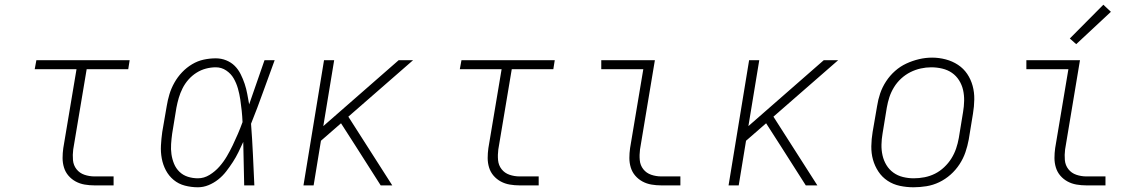

<svg xmlns="http://www.w3.org/2000/svg" viewBox="-20 -785 4840 813"><path d="M380 0Q359 0 338.5 -3.5Q318 -7 300.5 -16.5Q283 -26 270 -41Q257 -56 251 -75.5Q245 -95 245 -116Q245 -137 248 -158L304 -492H127L134 -530H529L523 -492H347L290 -152Q287 -129 289 -107Q291 -85 304 -68.5Q317 -52 337.5 -45Q358 -38 380 -38H461V0Z M818 8Q790 8 763 1Q736 -6 715.5 -23Q695 -40 682.5 -63.5Q670 -87 665 -114Q660 -141 661.5 -169Q663 -197 667 -226L686 -336Q690 -361 697.5 -386Q705 -411 718.5 -435Q732 -459 751 -479Q770 -499 793.5 -513Q817 -527 842.5 -532.5Q868 -538 894 -538Q917 -538 938 -529.5Q959 -521 974 -506Q989 -491 999 -471Q1009 -451 1016 -430Q1023 -409 1027 -387Q1031 -365 1035 -343Q1051 -390 1067.5 -436.5Q1084 -483 1100 -530H1143Q1118 -463 1094 -395.5Q1070 -328 1043 -261Q1048 -196 1051 -130.5Q1054 -65 1057 0H1014Q1013 -46 1012 -92Q1011 -138 1010 -184Q1000 -162 989.5 -140.5Q979 -119 966 -99Q953 -79 938 -59.5Q923 -40 904 -25Q885 -10 863 -1Q841 8 818 8ZM818 -30Q844 -30 867.5 -44.5Q891 -59 909 -79.5Q927 -100 940.5 -123Q954 -146 965.5 -170Q977 -194 987.5 -218.5Q998 -243 1007 -268Q1006 -292 1003.5 -316Q1001 -340 997.5 -363.5Q994 -387 987.5 -410Q981 -433 969.5 -453Q958 -473 938 -486.5Q918 -500 894 -500Q873 -500 852 -494.5Q831 -489 812 -477Q793 -465 778 -448Q763 -431 753 -411Q743 -391 737 -370.5Q731 -350 727 -329L709 -219Q706 -197 704.5 -175Q703 -153 706 -132Q709 -111 717 -91.5Q725 -72 740 -57.5Q755 -43 775.5 -36.5Q796 -30 818 -30Z M1265 0 1352 -530H1395L1349 -251L1668 -530H1729L1455 -291L1641 0H1592L1485 -168L1424 -263L1339 -189L1308 0Z M2180 0Q2159 0 2138.5 -3.5Q2118 -7 2100.5 -16.5Q2083 -26 2070 -41Q2057 -56 2051 -75.5Q2045 -95 2045 -116Q2045 -137 2048 -158L2104 -492H1927L1934 -530H2329L2323 -492H2147L2090 -152Q2087 -129 2089 -107Q2091 -85 2104 -68.5Q2117 -52 2137.5 -45Q2158 -38 2180 -38H2261V0Z M2780 0Q2759 0 2738.5 -3.5Q2718 -7 2700.5 -16.5Q2683 -26 2670 -41Q2657 -56 2651 -75.5Q2645 -95 2645 -116Q2645 -137 2648 -158L2704 -492H2526V-530H2753L2690 -152Q2687 -129 2689 -107Q2691 -85 2704 -68.5Q2717 -52 2737.5 -45Q2758 -38 2780 -38H2861V0Z M3065 0 3152 -530H3195L3149 -251L3468 -530H3529L3255 -291L3441 0H3392L3285 -168L3224 -263L3139 -189L3108 0Z M3848 8Q3819 8 3790.5 2Q3762 -4 3738.5 -19.5Q3715 -35 3699.5 -58.5Q3684 -82 3676.5 -109Q3669 -136 3669.5 -166Q3670 -196 3675 -226L3694 -336Q3698 -363 3707 -389.5Q3716 -416 3732 -440.5Q3748 -465 3770 -484.5Q3792 -504 3818 -516Q3844 -528 3871.5 -534.5Q3899 -541 3927 -541Q3956 -541 3984.5 -533.5Q4013 -526 4036.5 -510.5Q4060 -495 4075.5 -472Q4091 -449 4098.5 -421.5Q4106 -394 4105.5 -364Q4105 -334 4100 -304L4082 -194Q4077 -167 4068 -140.5Q4059 -114 4043 -89.5Q4027 -65 4005 -45.5Q3983 -26 3957 -13.5Q3931 -1 3903 3.5Q3875 8 3848 8ZM3849 -30Q3872 -30 3895 -34.5Q3918 -39 3939 -49.5Q3960 -60 3978 -77Q3996 -94 4008.5 -114Q4021 -134 4028.5 -156Q4036 -178 4040 -201L4058 -311Q4062 -334 4062.5 -358Q4063 -382 4058 -404Q4053 -426 4041 -445Q4029 -464 4011 -476.5Q3993 -489 3970 -494.5Q3947 -500 3923 -500Q3901 -500 3878.5 -495Q3856 -490 3835 -479.5Q3814 -469 3796 -452.5Q3778 -436 3765.5 -415.5Q3753 -395 3746 -373.5Q3739 -352 3735 -329L3717 -219Q3713 -196 3712.5 -172.5Q3712 -149 3717 -127Q3722 -105 3733.5 -86Q3745 -67 3763 -54Q3781 -41 3803.5 -35.5Q3826 -30 3849 -30Z M4580 0Q4559 0 4538.5 -3.5Q4518 -7 4500.5 -16.5Q4483 -26 4470 -41Q4457 -56 4451 -75.5Q4445 -95 4445 -116Q4445 -137 4448 -158L4504 -492H4326V-530H4553L4490 -152Q4487 -129 4489 -107Q4491 -85 4504 -68.5Q4517 -52 4537.5 -45Q4558 -38 4580 -38H4661V0ZM4537 -598 4510 -622 4652 -765 4684 -735Z"/></svg>

Font: Iosevka Slab XLtEx
Style: Italic
Weight: 200
Width: 7
Italic angle: -9°
Monospace: yes
Designer: Belleve Invis
Foundry: Belleve Invis
Version: Version 11.1.0; ttfautohint (v1.8.3)